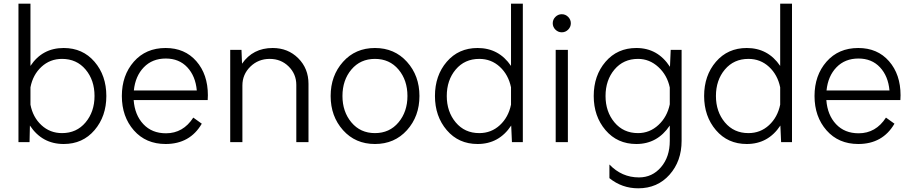

<svg xmlns="http://www.w3.org/2000/svg" viewBox="-20 -770 4939 1040"><path d="M325 -510Q428 -510 492 -435.5Q556 -361 556 -250Q556 -140 492 -65Q428 10 325 10Q208 10 142 -90L140 0H80V-750H145V-413Q209 -510 325 -510ZM316 -49Q395 -49 443.5 -107Q492 -165 492 -250Q492 -336 443.5 -393.5Q395 -451 316 -451Q251 -451 204.5 -408Q158 -365 145 -297V-203Q158 -135 204.5 -92Q251 -49 316 -49Z M1106 -254Q1106 -237 1105 -228H704Q710 -147 756.5 -97.5Q803 -48 879 -48Q972 -48 1027 -133L1073 -100Q1009 10 877 10Q770 10 705 -64Q640 -138 640 -250Q640 -362 705 -436Q770 -510 877 -510Q981 -510 1043.5 -438.5Q1106 -367 1106 -254ZM878 -453Q805 -453 759 -405.5Q713 -358 705 -280H1046Q1039 -358 994.5 -405.5Q950 -453 878 -453Z M1457 -510Q1540 -510 1595.5 -454.5Q1651 -399 1651 -316V0H1585V-310Q1585 -369 1543.5 -410Q1502 -451 1441 -451Q1379 -451 1336 -409Q1293 -367 1293 -307V0H1227V-500H1288L1291 -425Q1350 -510 1457 -510Z M2184.5 -65Q2117 10 2011 10Q1905 10 1838 -65Q1771 -140 1771 -250Q1771 -360 1838 -435Q1905 -510 2011 -510Q2117 -510 2184.5 -435Q2252 -360 2252 -250Q2252 -140 2184.5 -65ZM2187 -250Q2187 -336 2138.5 -393.5Q2090 -451 2011 -451Q1932 -451 1883.5 -393.5Q1835 -336 1835 -250Q1835 -165 1883.5 -107Q1932 -49 2011 -49Q2090 -49 2138.5 -107Q2187 -165 2187 -250Z M2748 -750H2812V0H2753L2749 -90Q2683 10 2567 10Q2464 10 2400 -65Q2336 -140 2336 -250Q2336 -361 2400 -435.5Q2464 -510 2567 -510Q2682 -510 2748 -413ZM2576 -49Q2641 -49 2687.5 -92Q2734 -135 2748 -203V-297Q2734 -365 2687.5 -408Q2641 -451 2576 -451Q2497 -451 2448.5 -393.5Q2400 -336 2400 -250Q2400 -165 2448.5 -107Q2497 -49 2576 -49Z M3057.5 -609.5Q3043 -595 3023 -595Q3003 -595 2988.5 -609.5Q2974 -624 2974 -644Q2974 -664 2988.5 -678.5Q3003 -693 3023 -693Q3043 -693 3057.5 -678.5Q3072 -664 3072 -644Q3072 -624 3057.5 -609.5ZM2990 0V-500H3056V0Z M3613 -500H3672V-7Q3672 103 3606.5 176.5Q3541 250 3437 250Q3349 250 3281 195V121Q3348 191 3441 191Q3513 191 3560.5 135.5Q3608 80 3608 -7V-90Q3541 10 3427 10Q3324 10 3260 -65Q3196 -140 3196 -250Q3196 -361 3260 -435.5Q3324 -510 3427 -510Q3543 -510 3609 -408ZM3436 -49Q3499 -49 3546.5 -93Q3594 -137 3608 -205V-296Q3594 -363 3546 -407Q3498 -451 3436 -451Q3357 -451 3308.5 -393.5Q3260 -336 3260 -250Q3260 -165 3308.5 -107Q3357 -49 3436 -49Z M4206 -750H4270V0H4211L4207 -90Q4141 10 4025 10Q3922 10 3858 -65Q3794 -140 3794 -250Q3794 -361 3858 -435.5Q3922 -510 4025 -510Q4140 -510 4206 -413ZM4034 -49Q4099 -49 4145.5 -92Q4192 -135 4206 -203V-297Q4192 -365 4145.5 -408Q4099 -451 4034 -451Q3955 -451 3906.5 -393.5Q3858 -336 3858 -250Q3858 -165 3906.5 -107Q3955 -49 4034 -49Z M4858 -254Q4858 -237 4857 -228H4456Q4462 -147 4508.5 -97.5Q4555 -48 4631 -48Q4724 -48 4779 -133L4825 -100Q4761 10 4629 10Q4522 10 4457 -64Q4392 -138 4392 -250Q4392 -362 4457 -436Q4522 -510 4629 -510Q4733 -510 4795.5 -438.5Q4858 -367 4858 -254ZM4630 -453Q4557 -453 4511 -405.5Q4465 -358 4457 -280H4798Q4791 -358 4746.5 -405.5Q4702 -453 4630 -453Z"/></svg>

Font: Orkney Light
Style: Regular
Weight: 300
Designer: Samuel Oakes and Alfredo Marco Pradil
Foundry: Alfredo Marco Pradil
Version: 1.0; ttfautohint (v1.5)